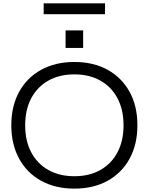

<svg xmlns="http://www.w3.org/2000/svg" viewBox="-20 -1107 881 1137"><path d="M420.3 10Q307.7 10 223.5 -36.5Q139.3 -83 93.2 -167.5Q47 -252 47 -365Q47 -479 93.2 -563Q139.3 -647 223.5 -693.5Q307.7 -740 420.3 -740Q533.7 -740 617.5 -693.5Q701.3 -647 747.5 -563Q793.7 -479 793.7 -365Q793.7 -252 747.5 -167.5Q701.3 -83 617.5 -36.5Q533.7 10 420.3 10ZM420.3 -63.4Q509.3 -63.4 574.8 -100.6Q640.3 -137.7 675.9 -205.4Q711.6 -273 711.6 -365Q711.6 -457 675.9 -524.6Q640.3 -592.3 574.8 -629.4Q509.3 -666.6 420.3 -666.6Q331.7 -666.6 266 -629.4Q200.4 -592.3 164.7 -524.6Q129.1 -457 129.1 -365Q129.1 -273 164.7 -205.4Q200.4 -137.7 266 -100.6Q331.7 -63.4 420.3 -63.4ZM368.3 -823V-927H472.4V-823ZM238.6 -1023V-1087.1H602V-1023Z"/></svg>

Font: M PLUS 1 Thin
Style: Regular
Weight: 100
Designer: Coji Morishita
Foundry: UNDERFOREST DESIGN
Version: Version 1.001